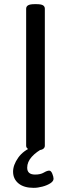

<svg xmlns="http://www.w3.org/2000/svg" viewBox="-20 -722 342 925"><path d="M147 2Q125 2 115.5 -4Q106 -10 106 -20V-680Q106 -691 115.5 -696.5Q125 -702 147 -702H155Q178 -702 187 -696.5Q196 -691 196 -680V-20Q196 -10 187 -4Q178 2 155 2ZM142 183Q95 183 69 161.5Q43 140 43 105Q43 73 67.5 38Q92 3 142 -17L192 -10Q155 9 133 33.5Q111 58 111 86Q111 119 149 119Q175 119 191 109.5Q207 100 217 100Q226 100 232 115Q238 130 238 139Q238 151 222.5 161Q207 171 184.5 177Q162 183 142 183Z"/></svg>

Font: Asap Semi Expanded
Style: Regular
Weight: 400
Width: 6
Designer: Pablo Cosgaya
Foundry: Omnibus-Type
Version: Version 3.001; ttfautohint (v1.8.4.7-5d5b)